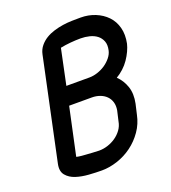

<svg xmlns="http://www.w3.org/2000/svg" viewBox="-133 -826 821 922"><g transform="rotate(-20 277.5 -364.5)"><path d="M449 -396Q476 -370 488.5 -333Q501 -296 491 -248L479 -196Q470 -152 445 -116Q420 -80 385.5 -54.5Q351 -29 310 -15.5Q269 -2 230 -2Q200 -2 164 -4.5Q128 -7 98.5 -16.5Q69 -26 51.5 -47Q34 -68 42 -105L152 -623Q157 -647 171.5 -664.5Q186 -682 205 -693.5Q224 -705 247 -712Q270 -719 293.5 -722.5Q317 -726 340.5 -726.5Q364 -727 384 -727Q424 -727 458.5 -713Q493 -699 517 -674Q541 -649 550.5 -613Q560 -577 551 -533Q547 -516 538 -496.5Q529 -477 516 -458Q503 -439 485.5 -423Q468 -407 449 -396ZM304 -348H188L136 -106Q136 -105 148.5 -103Q161 -101 179.5 -100Q198 -99 217 -97.5Q236 -96 250 -96Q272 -96 294 -103Q316 -110 335 -123Q354 -136 367.5 -154.5Q381 -173 385 -196L397 -248Q401 -271 395.5 -289.5Q390 -308 377 -321Q364 -334 345 -341Q326 -348 304 -348ZM324 -442H326Q346 -442 367.5 -449Q389 -456 407 -468Q425 -480 439 -497Q453 -514 457 -533Q463 -560 455.5 -579Q448 -598 432.5 -610Q417 -622 395 -627.5Q373 -633 350 -633Q325 -633 297.5 -630.5Q270 -628 246 -623L208 -442Z"/></g></svg>

Font: VDS
Style: Italic
Weight: 400
Designer: artmaker
Foundry: artmaker
Version: Version 1.000 2009 initial release